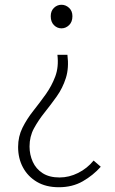

<svg xmlns="http://www.w3.org/2000/svg" viewBox="-20 -563 483 806"><path d="M227 223Q173 223 135 200.5Q97 178 76.5 140Q56 102 56 54Q56 10 74.5 -27Q93 -64 120 -98Q147 -132 172 -167Q197 -202 212 -242Q227 -282 221 -333H263Q270 -278 256.5 -235.5Q243 -193 218 -158Q193 -123 167 -90.5Q141 -58 122.5 -24Q104 10 104 52Q104 86 117.5 116Q131 146 159 164Q187 182 230 182Q270 182 308 163Q346 144 373 111L403 137Q371 173 327.5 198Q284 223 227 223ZM238 -444Q220 -444 206.5 -457.5Q193 -471 193 -495Q193 -517 206.5 -530Q220 -543 238 -543Q256 -543 270 -530Q284 -517 284 -495Q284 -471 270 -457.5Q256 -444 238 -444Z"/></svg>

Font: Noto Sans KR ExtraLight
Style: Regular
Weight: 250
Designer: Ryoko NISHIZUKA  (kana, bopomofo & ideographs); Paul D. Hunt (Latin, Greek & Cyrillic); Sandoll Communications , Soo-you
Foundry: Adobe
Version: Version 2.004-H2;hotconv 1.0.118;makeotfexe 2.5.65603